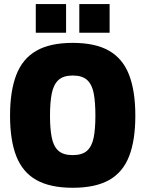

<svg xmlns="http://www.w3.org/2000/svg" viewBox="-20 -894 702 927"><path d="M331 12.6Q222.3 12.6 155.8 -24.8Q89.4 -62.1 58.9 -139.4Q28.5 -216.6 28.5 -335.4Q28.5 -454.3 58.7 -532.4Q88.8 -610.6 155.3 -648.8Q221.8 -687 331 -687Q440.7 -687 506.9 -648.8Q573.1 -610.6 603.3 -532.4Q633.4 -454.3 633.4 -335.4Q633.4 -216.6 603.3 -139.4Q573.1 -62.1 506.9 -24.8Q440.7 12.6 331 12.6ZM331 -145.1Q377 -145.1 400.6 -166.5Q424.2 -188 432.4 -230.2Q440.6 -272.4 440.6 -335.4Q440.6 -399.5 432.7 -442.4Q424.7 -485.3 401.2 -507.3Q377.6 -529.4 331 -529.4Q285.5 -529.4 261.9 -507.3Q238.3 -485.3 229.9 -442.4Q221.4 -399.5 221.4 -335.4Q221.4 -272.4 229.9 -229.9Q238.3 -187.4 261.9 -166.2Q285.5 -145.1 331 -145.1ZM362.9 -735.8V-874.4H509.2V-735.8ZM152.8 -735.8V-874.4H299V-735.8Z"/></svg>

Font: TitilliumWeb ExtraLight
Style: Regular
Weight: 400
Designer: Mohamed Gaber, Accademia di Belle Arti di Urbino and others
Foundry: Kief Type Foundry, Accademia di Belle Arti di Urbino and others
Version: Version 3.000; ttfautohint (v1.8.2)